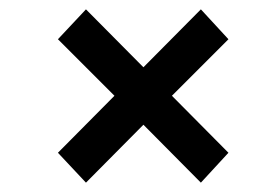

<svg xmlns="http://www.w3.org/2000/svg" viewBox="-20 -531 590 411"><path d="M469 -447 348 -326 469 -204 410 -140 287 -264 164 -140 104 -204 225 -326 104 -447 164 -511 287 -387 410 -511Z"/></svg>

Font: Gontserrat Medium
Style: Italic
Weight: 500
Italic angle: -11.3°
Designer: Julieta Ulanovsky
Foundry: Julieta Ulanovsky
Version: Version 6.001